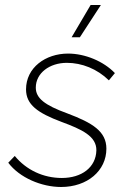

<svg xmlns="http://www.w3.org/2000/svg" viewBox="-20 -740 510 767"><path d="M224 7C329 7 405 -58 405 -146C405 -215 350 -249 249 -287C158 -320 123 -348 123 -390C123 -448 178 -489 247 -489C307 -489 368 -465 415 -419L439 -448C394 -495 320 -526 252 -526C162 -526 84 -470 84 -383C84 -322 130 -289 226 -253C307 -223 366 -196 365 -139C363 -71 306 -29 227 -29C153 -29 85 -61 39 -117L13 -90C58 -30 146 7 224 7ZM299 -591 383 -720H342L266 -591Z"/></svg>

Font: Fixel Text 20240404 ExtraLight
Style: Italic
Weight: 200
Width: 4
Italic angle: -10°
Designer: AlfaBravo + MacPaw
Foundry: Kyrylo Tkachov, Marchela Mozhyna, Serhii Makarenko, Maria Weinstein, Zakhar Kryvoshyya
Version: Version 1.211;Glyphs 3.2 (3225)